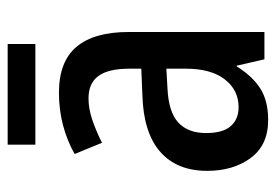

<svg xmlns="http://www.w3.org/2000/svg" viewBox="-132 -594 736 513"><g transform="rotate(-90 236.5 -338.0)"><path d="M245 -549Q328 -549 367.5 -502Q407 -455 407 -363V0H334L317 -74H315Q289 -32 256 -11Q223 10 172 10Q105 10 70.5 -36.5Q36 -83 36 -153Q36 -234 87 -278.5Q138 -323 237 -326L309 -329V-360Q309 -417 289.5 -443.5Q270 -470 230 -470Q202 -470 172.5 -460Q143 -450 111 -434L81 -507Q116 -527 157.5 -538Q199 -549 245 -549ZM256 -259Q193 -256 165 -230Q137 -204 137 -156Q137 -111 155.5 -90Q174 -69 206 -69Q252 -69 280.5 -106Q309 -143 309 -210V-262ZM375 -686V-612H106V-686Z"/></g></svg>

Font: Noto Sans Khmer Condensed Medium
Style: Regular
Weight: 500
Width: 3
Designer: Danh Hong and the Monotype Design Team
Foundry: Monotype Imaging Inc.
Version: Version 2.004; ttfautohint (v1.8.4.7-5d5b)